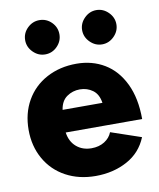

<svg xmlns="http://www.w3.org/2000/svg" viewBox="-84 -805 729 883"><g transform="rotate(-10 280.5 -363.5)"><path d="M24 -250Q24 -327 58 -386.5Q92 -446 153.5 -479Q215 -512 293 -512Q366 -512 423.5 -477.5Q481 -443 514 -374.5Q547 -306 547 -209H190Q196 -166 224.5 -141.5Q253 -117 295 -117Q330 -117 355.5 -133Q381 -149 391 -175L532 -127Q504 -58 439 -23Q374 12 292 12Q214 12 153 -21Q92 -54 58 -114Q24 -174 24 -250ZM380 -314Q374 -355 348 -374Q322 -393 288 -393Q254 -393 227 -374Q200 -355 194 -314ZM346 -659Q346 -691 370 -715Q394 -739 426 -739Q458 -739 482 -715Q506 -691 506 -659Q506 -627 482 -603Q458 -579 426 -579Q394 -579 370 -603Q346 -627 346 -659ZM160 -739Q193 -739 216.5 -715.5Q240 -692 240 -659Q240 -627 216.5 -603Q193 -579 160 -579Q128 -579 104 -603Q80 -627 80 -659Q80 -692 104 -715.5Q128 -739 160 -739Z"/></g></svg>

Font: Oak Sans ExtraBold
Style: Regular
Weight: 800
Designer: Erik Kennedy, Walven
Foundry: Erik Kennedy, Walven
Version: Version 1.000